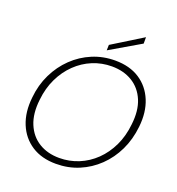

<svg xmlns="http://www.w3.org/2000/svg" viewBox="-160 -1042 1093 1184"><g transform="rotate(20 386.0 -450.0)"><path d="M339 12Q245 12 179.5 -30.5Q114 -73 83 -148.5Q52 -224 63 -323Q71 -407 105.5 -478Q140 -549 194.5 -601.5Q249 -654 318.5 -683Q388 -712 467 -712Q562 -712 627.5 -669.5Q693 -627 724 -551.5Q755 -476 744 -378Q735 -293 701 -222Q667 -151 612.5 -98.5Q558 -46 488.5 -17Q419 12 339 12ZM346 -29Q412 -29 472 -53.5Q532 -78 579.5 -124Q627 -170 657.5 -234Q688 -298 696 -377Q707 -470 679.5 -535.5Q652 -601 595 -636Q538 -671 460 -671Q394 -671 334.5 -646.5Q275 -622 227.5 -576Q180 -530 149.5 -466.5Q119 -403 111 -325Q100 -232 127.5 -165.5Q155 -99 212 -64Q269 -29 346 -29ZM395 -753 396 -789 595 -912V-870Z"/></g></svg>

Font: DM Sans 17pt ExtraLight
Style: Italic
Weight: 250
Italic angle: -10°
Version: Version 4.004;gftools[0.9.30]